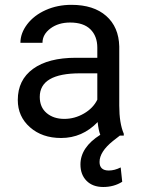

<svg xmlns="http://www.w3.org/2000/svg" viewBox="-20 -558 584 790"><path d="M392.6 -3.4Q311 48.3 311 118.7Q311 160.6 336.2 186Q361.3 211.4 404.8 211.4Q448.7 211.4 482.9 189.9L476.6 130.9Q451.2 143.6 427.7 143.6Q389.6 143.6 389.6 108.4Q389.6 66.4 444.8 22L473.1 0H489.3V-7.8Q470.7 -50.8 470.7 -123.5V-366.7Q468.8 -446.8 417 -492.4Q365.2 -538.1 273.9 -538.1Q216.3 -538.1 168.2 -516.6Q120.1 -495.1 92 -458.3Q64 -421.4 64 -381.8H154.8Q154.8 -416.5 187.5 -440.9Q220.2 -465.3 268.6 -465.3Q323.7 -465.3 352.1 -437.3Q380.4 -409.2 380.4 -361.8V-320.3H292.5Q178.7 -320.3 116 -274.7Q53.2 -229 53.2 -146.5Q53.2 -78.6 103.3 -34.4Q153.3 9.8 231.4 9.8Q318.8 9.8 381.8 -55.7Q385.3 -22 392.6 -3.4ZM244.6 -68.8Q200.2 -68.8 171.9 -92.8Q143.6 -116.7 143.6 -159.2Q143.6 -256.3 309.6 -256.3H380.4V-147.9Q363.3 -112.8 325.2 -90.8Q287.1 -68.8 244.6 -68.8Z"/></svg>

Font: FAU Chimera
Style: Regular
Weight: 400
Version: Version 1.002;hotconv 1.0.117;makeotfexe 2.5.65602